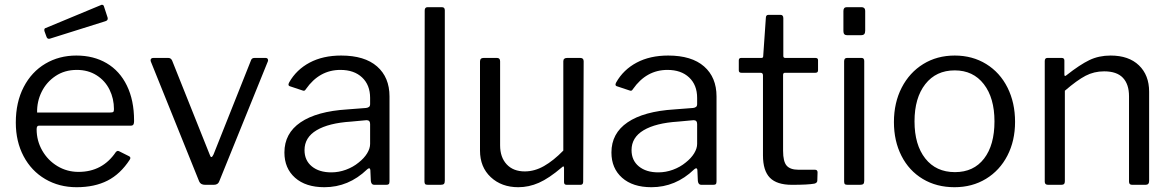

<svg xmlns="http://www.w3.org/2000/svg" viewBox="-20 -772 4891 802"><path d="M308 -54Q408 -54 464 -137Q468 -141 471 -141.5Q474 -142 478 -140L520 -119Q528 -114 522 -105Q483 -45 429 -17.5Q375 10 300 10Q227 10 169 -24Q111 -58 78.5 -119.5Q46 -181 46 -260Q46 -345 79 -408.5Q112 -472 169.5 -506Q227 -540 299 -540Q371 -540 425.5 -508Q480 -476 510 -414.5Q540 -353 540 -269V-265Q540 -256 537 -251.5Q534 -247 525 -247H142Q133 -247 133 -232Q133 -184 156.5 -143Q180 -102 220 -78Q260 -54 308 -54ZM439 -302Q450 -302 453 -304.5Q456 -307 456 -316Q456 -360 437.5 -397.5Q419 -435 383.5 -457.5Q348 -480 301 -480Q250 -480 212 -454.5Q174 -429 154 -388.5Q134 -348 135 -302ZM429 -700Q430 -698 430 -694Q430 -686 419 -683L190 -611Q188 -610 184 -610Q177 -610 174 -619L166 -641Q165 -643 165 -646Q165 -654 171 -655L402 -751Q403 -752 406 -752Q412 -752 414 -746Z M1099 -516 896 -15Q891 0 873 0H837Q818 0 812 -14L610 -515Q609 -517 609 -520Q609 -530 621 -530H683Q694 -530 699 -519L856 -126Q859 -116 863 -116Q867 -116 872 -127L1028 -519Q1031 -530 1043 -530H1089Q1096 -530 1098.5 -525.5Q1101 -521 1099 -516Z M1335 10Q1257 10 1212.5 -29.5Q1168 -69 1168 -135Q1168 -215 1235.5 -261Q1303 -307 1431 -315L1509 -321Q1526 -323 1526 -336V-363Q1526 -417 1492.5 -448.5Q1459 -480 1402 -480Q1314 -480 1258 -400Q1255 -395 1252 -393.5Q1249 -392 1244 -394L1190 -412Q1185 -414 1185 -419Q1185 -422 1188 -428Q1218 -481 1273.5 -510.5Q1329 -540 1405 -540Q1503 -540 1555 -494.5Q1607 -449 1607 -369V-15Q1607 -6 1604 -3Q1601 0 1593 0H1543Q1531 0 1529 -16L1527 -62Q1526 -69 1522 -69Q1518 -69 1513 -64Q1436 10 1335 10ZM1511 -270 1446 -264Q1353 -258 1302.5 -228Q1252 -198 1252 -145Q1252 -102 1282.5 -77Q1313 -52 1364 -52Q1395 -52 1425 -63Q1455 -74 1478 -93Q1501 -111 1513.5 -131.5Q1526 -152 1526 -171V-254Q1526 -270 1511 -270Z M1838 -17Q1838 -7 1834 -3.5Q1830 0 1820 0H1768Q1759 0 1756 -3Q1753 -6 1753 -14L1754 -728Q1754 -742 1766 -742H1826Q1838 -742 1838 -729Z M2333 -143V-516Q2333 -530 2349 -530H2404Q2418 -530 2418 -516L2416 -13Q2416 0 2405 0H2347Q2336 0 2336 -11V-70Q2336 -82 2327 -73Q2273 -27 2231 -8.5Q2189 10 2145 10Q2075 10 2030 -32Q1985 -74 1985 -143V-515Q1985 -530 2000 -530H2056Q2069 -530 2069 -516V-165Q2069 -115 2096.5 -85.5Q2124 -56 2172 -56Q2213 -56 2252.5 -78.5Q2292 -101 2333 -143Z M2701 10Q2623 10 2578.5 -29.5Q2534 -69 2534 -135Q2534 -215 2601.5 -261Q2669 -307 2797 -315L2875 -321Q2892 -323 2892 -336V-363Q2892 -417 2858.5 -448.5Q2825 -480 2768 -480Q2680 -480 2624 -400Q2621 -395 2618 -393.5Q2615 -392 2610 -394L2556 -412Q2551 -414 2551 -419Q2551 -422 2554 -428Q2584 -481 2639.5 -510.5Q2695 -540 2771 -540Q2869 -540 2921 -494.5Q2973 -449 2973 -369V-15Q2973 -6 2970 -3Q2967 0 2959 0H2909Q2897 0 2895 -16L2893 -62Q2892 -69 2888 -69Q2884 -69 2879 -64Q2802 10 2701 10ZM2877 -270 2812 -264Q2719 -258 2668.5 -228Q2618 -198 2618 -145Q2618 -102 2648.5 -77Q2679 -52 2730 -52Q2761 -52 2791 -63Q2821 -74 2844 -93Q2867 -111 2879.5 -131.5Q2892 -152 2892 -171V-254Q2892 -270 2877 -270Z M3259 -468Q3251 -468 3251 -459V-142Q3251 -97 3266 -80Q3281 -63 3315 -63H3384Q3395 -63 3395 -52L3394 -18Q3394 -8 3382 -5Q3356 0 3288 0Q3225 0 3196 -29.5Q3167 -59 3167 -123V-457Q3167 -468 3157 -468H3077Q3066 -468 3066 -478V-520Q3066 -530 3076 -530H3161Q3168 -530 3168 -538L3179 -697Q3179 -710 3190 -710H3240Q3252 -710 3252 -696V-538Q3252 -530 3260 -530H3386Q3397 -530 3397 -521V-478Q3397 -468 3386 -468Z M3594 -644Q3594 -634 3590 -629.5Q3586 -625 3576 -625H3518Q3503 -625 3503 -642V-726Q3503 -742 3517 -742H3580Q3586 -742 3590 -738Q3594 -734 3594 -727ZM3590 -17Q3590 -7 3586 -3.5Q3582 0 3572 0H3521Q3512 0 3509 -3Q3506 -6 3506 -14V-516Q3506 -530 3518 -530H3579Q3590 -530 3590 -517Z M3714 -262Q3714 -343 3746.5 -406Q3779 -469 3836.5 -504.5Q3894 -540 3968 -540Q4042 -540 4099.5 -504.5Q4157 -469 4188.5 -406Q4220 -343 4220 -263Q4220 -184 4188 -122Q4156 -60 4098.5 -25Q4041 10 3967 10Q3892 10 3834.5 -24.5Q3777 -59 3745.5 -121Q3714 -183 3714 -262ZM4134 -265Q4134 -363 4089.5 -420.5Q4045 -478 3968 -478Q3890 -478 3845 -420.5Q3800 -363 3800 -265Q3800 -167 3845 -110Q3890 -53 3969 -53Q4047 -53 4090.5 -109.5Q4134 -166 4134 -265Z M4344 -13V-517Q4344 -530 4355 -530H4415Q4426 -530 4426 -519V-461Q4426 -450 4435 -458Q4491 -502 4530.5 -521Q4570 -540 4619 -540Q4695 -540 4737.5 -499Q4780 -458 4780 -389V-16Q4780 0 4765 0H4709Q4696 0 4696 -13V-370Q4696 -420 4670.5 -447Q4645 -474 4592 -474Q4550 -474 4514.5 -455.5Q4479 -437 4428 -393V-15Q4428 -7 4424.5 -3.5Q4421 0 4413 0H4358Q4344 0 4344 -13Z"/></svg>

Font: n
Style: Regular
Weight: 400
Designer: Pablo Impallari, Rodrigo Fuenzalida
Foundry: Impallari Type
Version: Version 1.002; ttfautohint (v1.5)